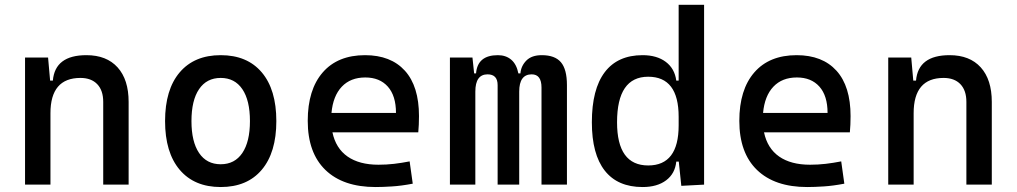

<svg xmlns="http://www.w3.org/2000/svg" viewBox="-20 -752 4142 782"><path d="M400.4 0V-336.9Q400.4 -383.8 376 -409.2Q351.6 -434.6 307.6 -434.6Q185.5 -434.6 185.5 -291V0H82V-517.6H175.8L184.1 -423.8H195.3Q204.1 -527.3 332 -527.3Q414.1 -527.3 459 -477.5Q503.9 -427.7 503.9 -336.9V0Z M878.9 9.8Q771.5 9.8 711.9 -60.5Q652.3 -130.9 652.3 -258.8Q652.3 -387.2 711.9 -457.3Q771.5 -527.3 878.9 -527.3Q986.8 -527.3 1046.1 -457.3Q1105.5 -387.2 1105.5 -258.8Q1105.5 -130.9 1046.1 -60.5Q986.8 9.8 878.9 9.8ZM878.9 -83Q936 -83 967 -128.9Q998 -174.8 998 -258.8Q998 -343.3 967 -388.9Q936 -434.6 878.9 -434.6Q821.8 -434.6 790.8 -388.9Q759.8 -343.3 759.8 -258.8Q759.8 -174.8 790.8 -128.9Q821.8 -83 878.9 -83Z M1509.8 9.8Q1377.4 9.8 1305.4 -59.8Q1233.4 -129.4 1233.4 -259.8Q1233.4 -386.7 1294.4 -457Q1355.5 -527.3 1466.8 -527.3Q1571.8 -527.3 1629.2 -463.9Q1686.5 -400.4 1686.5 -279.3Q1686.5 -243.7 1683.6 -212.9H1334Q1347.7 -147.9 1395.5 -114.5Q1443.4 -81.1 1521.5 -81.1Q1553.7 -81.1 1585 -84.7Q1616.2 -88.4 1648.4 -94.7L1661.1 -3.9Q1615.2 4.9 1577.1 7.3Q1539.1 9.8 1509.8 9.8ZM1330.1 -292H1592.8Q1592.8 -361.8 1559.6 -399.2Q1526.4 -436.5 1467.8 -436.5Q1407.7 -436.5 1372.1 -398.9Q1336.4 -361.3 1330.1 -292Z M2185.5 0V-395.5Q2185.5 -449.2 2145.5 -449.2Q2094.7 -449.2 2094.7 -378.9V0H2006.8V-405.3Q2006.8 -449.2 1965.8 -449.2Q1916 -449.2 1916 -378.9V0H1812.5V-517.6H1904.3L1911.1 -453.1H1918.9Q1924.8 -527.3 2007.8 -527.3Q2040.5 -527.3 2062.3 -508.8Q2084 -490.2 2091.3 -453.1H2099.6Q2102.1 -483.4 2123.8 -505.4Q2145.5 -527.3 2186.5 -527.3Q2240.2 -527.3 2264.6 -498.5Q2289.1 -469.7 2289.1 -405.3V0Z M2597.2 9.8Q2495.6 9.8 2443.1 -57.1Q2390.6 -124 2390.6 -253.9Q2390.6 -388.7 2443.1 -458Q2495.6 -527.3 2597.2 -527.3Q2655.3 -527.3 2691.7 -500Q2728 -472.7 2734.4 -423.8H2744.1V-732.4H2847.7V0L2754.9 4.9L2744.6 -93.8H2734.4Q2729.5 -44.9 2693.1 -17.6Q2656.7 9.8 2597.2 9.8ZM2744.1 -241.2V-276.4Q2744.1 -439.5 2620.1 -439.5Q2493.2 -439.5 2493.2 -253.9Q2493.2 -78.1 2620.1 -78.1Q2744.1 -78.1 2744.1 -241.2Z M3267.6 9.8Q3135.3 9.8 3063.2 -59.8Q2991.2 -129.4 2991.2 -259.8Q2991.2 -386.7 3052.2 -457Q3113.3 -527.3 3224.6 -527.3Q3329.6 -527.3 3387 -463.9Q3444.3 -400.4 3444.3 -279.3Q3444.3 -243.7 3441.4 -212.9H3091.8Q3105.5 -147.9 3153.3 -114.5Q3201.2 -81.1 3279.3 -81.1Q3311.5 -81.1 3342.8 -84.7Q3374 -88.4 3406.2 -94.7L3418.9 -3.9Q3373 4.9 3335 7.3Q3296.9 9.8 3267.6 9.8ZM3087.9 -292H3350.6Q3350.6 -361.8 3317.4 -399.2Q3284.2 -436.5 3225.6 -436.5Q3165.5 -436.5 3129.9 -398.9Q3094.2 -361.3 3087.9 -292Z M3916 0V-336.9Q3916 -383.8 3891.6 -409.2Q3867.2 -434.6 3823.2 -434.6Q3701.2 -434.6 3701.2 -291V0H3597.7V-517.6H3691.4L3699.7 -423.8H3710.9Q3719.7 -527.3 3847.7 -527.3Q3929.7 -527.3 3974.6 -477.5Q4019.5 -427.7 4019.5 -336.9V0Z"/></svg>

Font: CaskaydiaMono NF
Style: Regular
Weight: 400
Designer: Aaron Bell
Foundry: Saja Typeworks
Version: Version 2111.001; ttfautohint (v1.8.4);Nerd Fonts 3.1.1